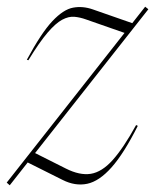

<svg xmlns="http://www.w3.org/2000/svg" viewBox="-32 -542 462 572"><path d="M-12 2 339 -444 224.5 -484Q206.5 -490.5 189.5 -492Q172.5 -493.5 153.2 -483.2Q134 -473 109.8 -444.8Q85.5 -416.5 52.5 -362.5L48 -364Q91 -444 124 -479Q157 -514 185.8 -519.2Q214.5 -524.5 244.5 -514L362 -473L400.5 -522L410 -514.5L72.5 -86L164 -40Q205.5 -19 238.5 -24.2Q271.5 -29.5 303.5 -65Q335.5 -100.5 373.5 -169.5L378.5 -167Q337 -84.5 300.2 -43.2Q263.5 -2 227.8 5.5Q192 13 154.5 -6L50.5 -58L-3 10Z"/></svg>

Font: Newsreader Display ExtraLight
Style: Italic
Weight: 275
Italic angle: -17°
Designer: Hugues Gentile
Foundry: Production Type
Version: Version 1.002